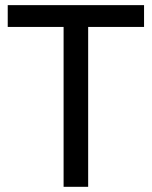

<svg xmlns="http://www.w3.org/2000/svg" viewBox="-20 -720 585 740"><path d="M9.8 -616.2V-700.2H535.2V-616.2H319.8V0H225.1V-616.2Z"/></svg>

Font: ABeeZee
Style: Regular
Weight: 400
Designer: Anja Meiners
Foundry: Anja Meiners
Version: Version 1.002